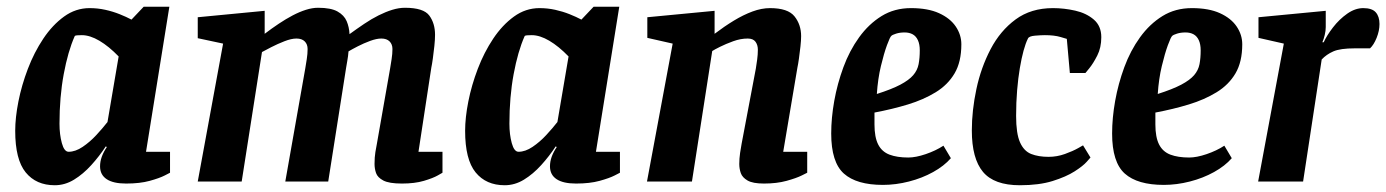

<svg xmlns="http://www.w3.org/2000/svg" viewBox="-20 -537 4101 568"><path d="M293 -104Q274 -75 250 -48.5Q226 -22 199 -5.5Q172 11 142 11Q87 11 56 -27Q25 -65 25 -150Q25 -189 34.5 -237Q44 -285 62.5 -333.5Q81 -382 108 -422.5Q135 -463 169.5 -488Q204 -513 245 -513Q269 -513 291.5 -508Q314 -503 334 -495Q354 -487 369 -479L405 -517H481L412 -88H483V-26Q483 -26 467.5 -18Q452 -10 423 -2Q394 6 353 6Q315 6 295.5 -7Q276 -20 276 -45Q276 -59 281 -73Q286 -87 296 -102ZM331 -370Q302 -400 274 -416.5Q246 -433 222 -433Q214 -433 208 -432.5Q202 -432 201 -430Q181 -385 168.5 -317.5Q156 -250 156 -171Q156 -139 163 -113.5Q170 -88 183 -88Q203 -88 224.5 -102.5Q246 -117 265 -137.5Q284 -158 298 -176Z M640 -408 565 -424V-486L763 -505V-437Q784 -453 805 -467Q826 -481 846 -491.5Q866 -502 885 -508Q904 -514 921 -514Q959 -514 978.5 -503Q998 -492 1005.5 -474.5Q1013 -457 1014 -436Q1036 -452 1057.5 -466.5Q1079 -481 1100 -491.5Q1121 -502 1140.5 -508Q1160 -514 1178 -514Q1233 -514 1250 -491Q1267 -468 1267 -434Q1267 -420 1265 -401Q1263 -382 1260.5 -364Q1258 -346 1256 -337L1218 -88H1289V-26Q1289 -26 1275 -18Q1261 -10 1234 -2Q1207 6 1169 6Q1131 6 1114 -3Q1097 -12 1092.5 -25Q1088 -38 1088 -52Q1088 -72 1090.5 -87Q1093 -102 1095 -112L1134 -334Q1136 -346 1138.5 -362Q1141 -378 1141 -392Q1141 -406 1132.5 -414.5Q1124 -423 1108 -423Q1094 -423 1075 -416Q1056 -409 1038.5 -400Q1021 -391 1011 -385Q1010 -371 1007.5 -357.5Q1005 -344 1004 -337L951 0H824L883 -334Q885 -346 887.5 -362Q890 -378 890 -392Q890 -406 881.5 -414.5Q873 -423 857 -423Q842 -423 821.5 -415Q801 -407 782.5 -397.5Q764 -388 755 -383L695 0H565Z M1624 -104Q1605 -75 1581 -48.5Q1557 -22 1530 -5.5Q1503 11 1473 11Q1418 11 1387 -27Q1356 -65 1356 -150Q1356 -189 1365.5 -237Q1375 -285 1393.5 -333.5Q1412 -382 1439 -422.5Q1466 -463 1500.5 -488Q1535 -513 1576 -513Q1600 -513 1622.5 -508Q1645 -503 1665 -495Q1685 -487 1700 -479L1736 -517H1812L1743 -88H1814V-26Q1814 -26 1798.5 -18Q1783 -10 1754 -2Q1725 6 1684 6Q1646 6 1626.5 -7Q1607 -20 1607 -45Q1607 -59 1612 -73Q1617 -87 1627 -102ZM1662 -370Q1633 -400 1605 -416.5Q1577 -433 1553 -433Q1545 -433 1539 -432.5Q1533 -432 1532 -430Q1512 -385 1499.5 -317.5Q1487 -250 1487 -171Q1487 -139 1494 -113.5Q1501 -88 1514 -88Q1534 -88 1555.5 -102.5Q1577 -117 1596 -137.5Q1615 -158 1629 -176Z M1970 -408 1895 -425V-486L2094 -505V-437Q2123 -459 2151 -476Q2179 -493 2206 -503Q2233 -513 2258 -513Q2311 -513 2330.5 -488.5Q2350 -464 2350 -430Q2350 -418 2348 -399.5Q2346 -381 2343.5 -363.5Q2341 -346 2339 -337L2297 -88H2368V-26Q2368 -26 2352 -18Q2336 -10 2307 -2Q2278 6 2240 6Q2207 6 2191.5 -3Q2176 -12 2171.5 -25Q2167 -38 2167 -52Q2167 -68 2169.5 -85Q2172 -102 2174 -112L2216 -334Q2218 -346 2220 -361Q2222 -376 2222 -390Q2222 -404 2215 -413.5Q2208 -423 2192 -423Q2171 -423 2149 -415Q2127 -407 2110 -398.5Q2093 -390 2087 -386L2027 0H1894Z M2592 10Q2514 10 2476.5 -23.5Q2439 -57 2439 -142Q2439 -188 2448 -238.5Q2457 -289 2475 -338Q2493 -387 2521.5 -426.5Q2550 -466 2588 -489.5Q2626 -513 2675 -513Q2725 -513 2758 -498Q2791 -483 2807.5 -458.5Q2824 -434 2824 -406Q2824 -354 2804 -320Q2784 -286 2748 -264Q2712 -242 2666 -228Q2620 -214 2567 -204V-169Q2567 -131 2578 -109.5Q2589 -88 2611.5 -79.5Q2634 -71 2667 -71Q2689 -71 2718.5 -81Q2748 -91 2771 -106L2793 -69Q2773 -46 2740.5 -28Q2708 -10 2669 0Q2630 10 2592 10ZM2574 -259Q2618 -273 2643.5 -286.5Q2669 -300 2681.5 -314.5Q2694 -329 2697.5 -347Q2701 -365 2701 -388Q2701 -406 2695.5 -418Q2690 -430 2680 -435.5Q2670 -441 2656 -441Q2642 -441 2631 -437.5Q2620 -434 2617 -431Q2613 -428 2604 -403.5Q2595 -379 2586 -341.5Q2577 -304 2574 -259Z M3206 -71Q3206 -71 3195 -58.5Q3184 -46 3159 -30Q3134 -14 3094 -1.5Q3054 11 2997 11Q2921 11 2888 -28.5Q2855 -68 2855 -151Q2855 -210 2868.5 -273.5Q2882 -337 2910.5 -391.5Q2939 -446 2984.5 -479.5Q3030 -513 3095 -513Q3128 -513 3161 -505.5Q3194 -498 3216 -479Q3238 -460 3238 -427Q3238 -396 3226 -372.5Q3214 -349 3202.5 -335Q3191 -321 3191 -321H3145L3136 -422Q3136 -422 3117.5 -427.5Q3099 -433 3071 -433Q3060 -433 3042 -431.5Q3024 -430 3021 -423Q3014 -409 3008 -387Q3002 -365 2997 -335.5Q2992 -306 2989 -270Q2986 -234 2986 -194Q2986 -142 2997.5 -116Q3009 -90 3030.5 -81.5Q3052 -73 3082 -73Q3107 -73 3130.5 -81.5Q3154 -90 3169 -98.5Q3184 -107 3184 -107Z M3423 10Q3345 10 3307.5 -23.5Q3270 -57 3270 -142Q3270 -188 3279 -238.5Q3288 -289 3306 -338Q3324 -387 3352.5 -426.5Q3381 -466 3419 -489.5Q3457 -513 3506 -513Q3556 -513 3589 -498Q3622 -483 3638.5 -458.5Q3655 -434 3655 -406Q3655 -354 3635 -320Q3615 -286 3579 -264Q3543 -242 3497 -228Q3451 -214 3398 -204V-169Q3398 -131 3409 -109.5Q3420 -88 3442.5 -79.5Q3465 -71 3498 -71Q3520 -71 3549.5 -81Q3579 -91 3602 -106L3624 -69Q3604 -46 3571.5 -28Q3539 -10 3500 0Q3461 10 3423 10ZM3405 -259Q3449 -273 3474.5 -286.5Q3500 -300 3512.5 -314.5Q3525 -329 3528.5 -347Q3532 -365 3532 -388Q3532 -406 3526.5 -418Q3521 -430 3511 -435.5Q3501 -441 3487 -441Q3473 -441 3462 -437.5Q3451 -434 3448 -431Q3444 -428 3435 -403.5Q3426 -379 3417 -341.5Q3408 -304 3405 -259Z M3778 -408 3703 -425V-486L3902 -505V-457Q3902 -446 3899 -433.5Q3896 -421 3892 -412H3896Q3905 -432 3923.5 -456Q3942 -480 3965.5 -496.5Q3989 -513 4013 -513Q4039 -513 4050 -500.5Q4061 -488 4061 -466Q4061 -446 4052.5 -425Q4044 -404 4033 -394H3988Q3945 -394 3924.5 -385Q3904 -376 3890 -361L3835 0H3702Z"/></svg>

Font: Faustina VF Beta
Style: Italic
Weight: 400
Italic angle: -8°
Designer: Alfonso Garcia
Foundry: Omnibus-Type
Version: Version 1.006